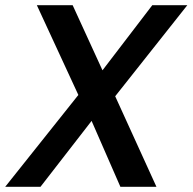

<svg xmlns="http://www.w3.org/2000/svg" viewBox="-30 -720 742 740"><path d="M-10 0 272 -354 112 -700H250L365 -449L557 -700H692L414 -349L573 0H434L323 -254L126 0Z"/></svg>

Font: DM Sans 10pt SemiBold
Style: Italic
Weight: 600
Italic angle: -10°
Version: Version 4.004;gftools[0.9.30]